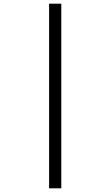

<svg xmlns="http://www.w3.org/2000/svg" viewBox="-20 -780 598 1040"><path d="M246 240V-760H312V240Z"/></svg>

Font: Noto Serif Khojki
Style: Bold
Weight: 700
Version: Version 2.003